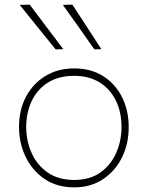

<svg xmlns="http://www.w3.org/2000/svg" viewBox="-20 -799 637 828"><path d="M300 9Q225.5 9 172.2 -27.2Q119 -63.5 90.5 -122.8Q62 -182 62 -251Q62 -325 92.2 -382Q122.5 -439 176.2 -471.5Q230 -504 300 -504Q372 -504 424.8 -470.8Q477.5 -437.5 506.2 -380.2Q535 -323 535 -251Q535 -178.5 505.8 -119.5Q476.5 -60.5 423.5 -25.8Q370.5 9 300 9ZM300 -23Q368.5 -23 413.8 -55.8Q459 -88.5 481.5 -140.5Q504 -192.5 504 -251Q504 -316.5 479.2 -366.2Q454.5 -416 408.8 -444Q363 -472 300 -472Q232.5 -472 186.2 -442.5Q140 -413 116.5 -362.8Q93 -312.5 93 -251Q93 -192.5 115.8 -140.5Q138.5 -88.5 184.5 -55.8Q230.5 -23 300 -23ZM220 -586Q181 -634 142.5 -681.8Q104 -729.5 65 -778L108 -779Q143.5 -732 180 -683.5Q216.5 -635 253 -587ZM387 -586Q353.5 -634 319.5 -682Q285.5 -729.5 251 -778L292 -779Q323 -732 354.2 -684Q385.5 -636 417 -587Z"/></svg>

Font: Heraclito Thin
Style: Regular
Weight: 100
Designer: Kostas Bartsokas (font) & Cristiano Sobral (main changes)
Foundry: Kostas Bartsokas (font) & Cristiano Sobral (main changes)
Version: Version 1.00;July 8, 2020;FontCreator 13.0.0.2655 64-bit